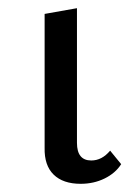

<svg xmlns="http://www.w3.org/2000/svg" viewBox="-20 -443 336 469"><path d="M89 -82V-409L168 -423V-94Q168 -51 203 -51Q229 -51 249 -75L276 -42Q262 -20 235.5 -7Q209 6 177 6Q134 6 111 -16.5Q88 -39 89 -82Z"/></svg>

Font: Ysabeau Infant Medium
Style: Regular
Weight: 500
Designer: Christian Thalmann (Catharsis Fonts)
Version: Version 0.003